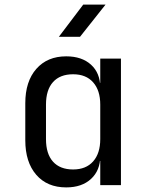

<svg xmlns="http://www.w3.org/2000/svg" viewBox="-20 -805 640 835"><path d="M268 10Q185 10 137.5 -45Q90 -100 90 -195V-356Q90 -451 138 -505.5Q186 -560 268 -560Q336 -560 376 -523.5Q416 -487 416 -424L398 -445H416V-550H506V0H416V-105H398L416 -126Q416 -64 376 -27Q336 10 268 10ZM298 -68Q354 -68 385 -103Q416 -138 416 -200V-350Q416 -412 385 -447Q354 -482 298 -482Q241 -482 210.5 -448Q180 -414 180 -350V-200Q180 -136 210.5 -102Q241 -68 298 -68ZM236 -645 342 -785H439L328 -645Z"/></svg>

Font: JetBrains Mono Zero
Style: Regular-Zero
Weight: 400
Designer: Philipp Nurullin, Konstantin Bulenkov
Foundry: JetBrains
Version: Version 2.211